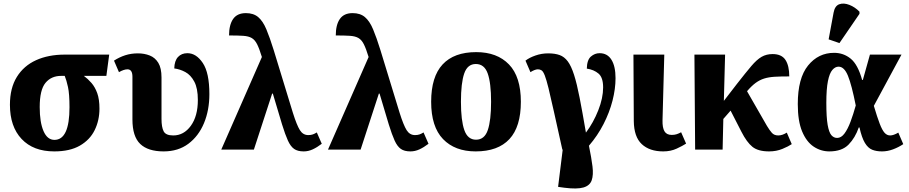

<svg xmlns="http://www.w3.org/2000/svg" viewBox="-20 -844 5127 1083"><path d="M286 10Q168 10 102 -60Q36 -130 36 -253Q36 -347 75 -410Q114 -473 183.5 -504.5Q253 -536 345 -536H596L580 -416H453Q476 -399 496 -376Q516 -353 528.5 -318.5Q541 -284 541 -231Q541 -165 514 -110Q487 -55 430.5 -22.5Q374 10 286 10ZM287 -55Q372 -55 372 -239Q372 -314 363.5 -353Q355 -392 345 -416H325Q269 -416 236.5 -376.5Q204 -337 204 -240Q204 -154 225.5 -104.5Q247 -55 287 -55Z M903 10Q815 10 771 -32Q727 -74 727 -170V-411Q727 -453 699 -453Q679 -453 651 -437L623 -502Q654 -522 687 -532.5Q720 -543 758 -543Q794 -543 824.5 -531Q855 -519 873 -489.5Q891 -460 891 -407V-173Q891 -127 903 -103.5Q915 -80 957 -80Q1017 -80 1056.5 -134.5Q1096 -189 1096 -280Q1096 -346 1076 -383.5Q1056 -421 1025.5 -437.5Q995 -454 963 -458Q964 -501 984 -522.5Q1004 -544 1037 -544Q1087 -544 1124 -488.5Q1161 -433 1161 -313Q1161 -222 1130.5 -149Q1100 -76 1042.5 -33Q985 10 903 10Z M1228 0 1457 -522V-523Q1443 -569 1430.5 -594Q1418 -619 1400 -629.5Q1382 -640 1352 -642Q1322 -644 1272 -644Q1272 -704 1295 -737Q1318 -770 1367 -770Q1410 -770 1436.5 -747.5Q1463 -725 1482.5 -678.5Q1502 -632 1524 -561L1632 -208Q1654 -138 1671.5 -110Q1689 -82 1719 -82Q1734 -82 1745 -86Q1756 -90 1767 -97L1795 -33Q1769 -13 1744 -1.5Q1719 10 1693 10Q1659 10 1639 -4Q1619 -18 1604 -51Q1589 -84 1571 -142L1519 -316H1515L1412 0Z M1830 0 2059 -522V-523Q2045 -569 2032.5 -594Q2020 -619 2002 -629.5Q1984 -640 1954 -642Q1924 -644 1874 -644Q1874 -704 1897 -737Q1920 -770 1969 -770Q2012 -770 2038.5 -747.5Q2065 -725 2084.5 -678.5Q2104 -632 2126 -561L2234 -208Q2256 -138 2273.5 -110Q2291 -82 2321 -82Q2336 -82 2347 -86Q2358 -90 2369 -97L2397 -33Q2371 -13 2346 -1.5Q2321 10 2295 10Q2261 10 2241 -4Q2221 -18 2206 -51Q2191 -84 2173 -142L2121 -316H2117L2014 0Z M2663 10Q2546 10 2479 -59.5Q2412 -129 2412 -270Q2412 -411 2476.5 -480.5Q2541 -550 2666 -550Q2784 -550 2851 -480.5Q2918 -411 2918 -270Q2918 -129 2853.5 -59.5Q2789 10 2663 10ZM2665 -56Q2713 -56 2731.5 -110.5Q2750 -165 2750 -270Q2750 -376 2731 -429.5Q2712 -483 2664 -483Q2617 -483 2598.5 -429.5Q2580 -376 2580 -270Q2580 -165 2599 -110.5Q2618 -56 2665 -56Z M3152 0Q3123 -130 3104.5 -214Q3086 -298 3074 -346.5Q3062 -395 3053 -418Q3044 -441 3035 -447Q3026 -453 3014 -453Q3005 -453 2994 -448.5Q2983 -444 2972 -437L2944 -502Q2966 -519 3000.5 -531Q3035 -543 3072 -543Q3110 -543 3136.5 -533.5Q3163 -524 3182.5 -498Q3202 -472 3218 -422Q3234 -372 3249.5 -292.5Q3265 -213 3285 -96Q3327 -152 3354.5 -221.5Q3382 -291 3382 -351Q3382 -407 3356 -429Q3330 -451 3290 -457Q3291 -506 3313 -525Q3335 -544 3362 -544Q3406 -544 3429 -507Q3452 -470 3452 -403Q3452 -343 3435 -276.5Q3418 -210 3384.5 -144.5Q3351 -79 3302 -22Q3316 46 3322 94.5Q3328 143 3317.5 173Q3307 203 3271 213.5Q3235 224 3164 215L3128 210L3154 0Z M3721 10Q3644 10 3600 -31Q3556 -72 3555 -161L3553 -536H3727L3717 -165Q3716 -124 3728 -103.5Q3740 -83 3769 -83Q3785 -83 3797 -87Q3809 -91 3822 -98L3850 -34Q3830 -21 3796.5 -5.5Q3763 10 3721 10Z M3901 0 3897 -536H4070L4063 -275L4137 -371Q4187 -435 4218 -471.5Q4249 -508 4276 -523.5Q4303 -539 4338 -539Q4389 -539 4410.5 -506Q4432 -473 4432 -413Q4383 -413 4349.5 -411Q4316 -409 4290.5 -401Q4265 -393 4242.5 -376.5Q4220 -360 4195 -331L4194 -329L4306 -134Q4321 -109 4334 -94.5Q4347 -80 4370 -80Q4393 -80 4418 -96L4446 -31Q4427 -18 4393 -4Q4359 10 4318 10Q4256 10 4224 -16Q4192 -42 4162 -101L4101 -220L4060 -173L4056 0Z M4658 10Q4610 10 4569.5 -17Q4529 -44 4504.5 -102.5Q4480 -161 4480 -257Q4480 -403 4538 -474.5Q4596 -546 4685 -546Q4738 -546 4778.5 -513Q4819 -480 4843 -393H4847L4887 -536H5065L4909 -247Q4928 -183 4942 -146.5Q4956 -110 4969.5 -95Q4983 -80 5001 -80Q5020 -80 5047 -96L5075 -31Q5048 -13 5017 -1.5Q4986 10 4955 10Q4923 10 4899.5 0.5Q4876 -9 4858.5 -38Q4841 -67 4828 -125H4824Q4804 -67 4766.5 -28.5Q4729 10 4658 10ZM4702 -66Q4725 -66 4743.5 -91Q4762 -116 4777.5 -157.5Q4793 -199 4807 -249Q4784 -365 4763 -416.5Q4742 -468 4710 -468Q4691 -468 4675 -449.5Q4659 -431 4650 -386.5Q4641 -342 4641 -264Q4641 -182 4648.5 -139.5Q4656 -97 4669.5 -81.5Q4683 -66 4702 -66ZM4715 -601 4654 -622 4682 -773Q4689 -811 4714 -820Q4739 -829 4771 -816.5Q4803 -804 4828 -778V-766Z"/></svg>

Font: Noto Serif SemiCondensed ExtraBold
Style: Regular
Weight: 800
Width: 4
Designer: Monotype Design Team
Foundry: Monotype Imaging Inc.
Version: Version 2.015